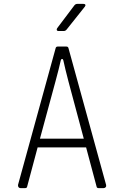

<svg xmlns="http://www.w3.org/2000/svg" viewBox="-20 -970 640 990"><path d="M86 0Q79 0 75.5 -5Q72 -10 73 -17L267 -722Q269 -730 278 -730H322Q331 -730 333 -722L527 -17Q529 -10 525 -5Q521 0 514 0H489Q479 0 478 -8L424 -210H174L120 -8Q119 0 109 0ZM186 -255H412L333 -550Q315 -619 307 -657Q305 -666 300 -666Q295 -666 293 -657Q289 -638 282 -611Q275 -584 266 -550ZM282 -810Q275 -810 273 -814.5Q271 -819 275 -825L364 -943Q370 -950 379 -950H410Q418 -950 420 -945.5Q422 -941 417 -935L323 -817Q317 -810 308 -810Z"/></svg>

Font: Pitagon Sans Mono Thin
Style: Regular
Weight: 100
Monospace: yes
Designer: Travis Tran
Foundry: Pitagon
Version: Version 1.001; ttfautohint (v1.8.4.7-5d5b);gftools[0.9.26]